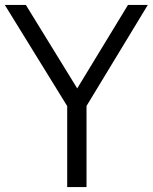

<svg xmlns="http://www.w3.org/2000/svg" viewBox="-36 -760 621 780"><path d="M237 0V-363L254 -301.5L-16.5 -740H69L290.5 -380H265L484 -740H564.5L298.5 -301.5L315.5 -362V0Z"/></svg>

Font: Encode Sans SC SemiCondensed
Style: Regular
Weight: 400
Width: 4
Designer: Multiple Designers
Foundry: Impallari Type
Version: Version 3.002